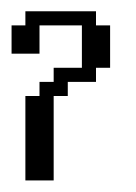

<svg xmlns="http://www.w3.org/2000/svg" viewBox="-20 -312 235 332"><path d="M23.9 0V-146H48.3V-170.4H72.8V-194.8H121.6V-268.1H48.3V-219.2H0V-268.1H23.9V-292.5H146V-268.1H170.4V-194.8H146V-170.4H97.2V-146H72.8V0Z"/></svg>

Font: FS Mondwest Regular
Style: Regular
Weight: 400
Designer: NZWStudios2024
Foundry: https://fontstruct.com
Version: Version 1.0